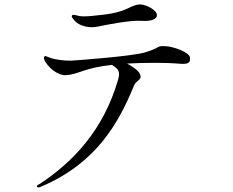

<svg xmlns="http://www.w3.org/2000/svg" viewBox="-20 -793 1040 858"><path d="M416 -674C460 -683 560 -703 611 -700C663 -696 687 -711 680 -732C673 -753 625 -776 601 -773C555 -768 552 -737 420 -725C386 -721 356 -718 336 -721C325 -723 307 -730 303 -725C298 -720 301 -714 315 -699C332 -680 373 -665 416 -674ZM159 28C152 32 143 35 145 41C148 47 156 45 166 40C412 -65 511 -245 579 -411C590 -438 624 -435 600 -471C593 -481 570 -497 548 -509C626 -513 722 -514 785 -508C817 -506 832 -510 829 -535C827 -561 753 -584 727 -586C672 -590 708 -582 625 -558C564 -541 320 -523 298 -522C267 -521 227 -527 209 -533C199 -536 184 -544 180 -542C172 -537 178 -524 183 -516C211 -473 252 -455 275 -457C333 -461 352 -489 480 -503C490 -497 505 -487 509 -477C514 -465 512 -453 508 -438C443 -212 307 -70 159 28Z"/></svg>

Font: Shippori Mincho
Style: Regular
Weight: 400
Designer: Bonji Tadano  Ryoko NISHIZUKA  (kana & ideographs); Frank Grießhammer (Latin, Greek & Cyrillic); Wenlong ZHANG  (bopomof
Foundry: Adobe Systems Incorporated
Version: Version 1.003;PS 1.001;hotconv 16.6.54;makeotf.lib2.5.65590